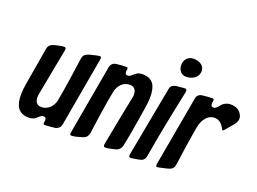

<svg xmlns="http://www.w3.org/2000/svg" viewBox="-112 -1035 1735 1295"><g transform="rotate(20 755.0 -387.0)"><path d="M171 -20C198 -20 213 -29 225 -40C232 -45 237 -51 242 -55C249 -60 255 -63 262 -63C273 -63 283 -58 283 -43C283 -40 283 -38 282 -37C282 -34 282 -32 281 -31C280 -28 280 -25 280 -22C280 -14 283 -10 290 -10C302 -10 314 -11 326 -12L362 -16C383 -19 399 -34 403 -55L491 -553C491 -554 491 -554 491 -555L492 -559C492 -567 491 -574 482 -574C479 -574 473 -573 465 -572C464 -572 462 -572 460 -571L452 -569C451 -569 449 -569 447 -568C438 -565 429 -564 418 -561C409 -558 400 -556 393 -552C378 -545 369 -535 366 -512C351 -405 337 -301 317 -196C308 -153 274 -116 227 -116C192 -116 180 -141 180 -170C180 -180 181 -189 183 -198L246 -529C246 -530 246 -530 246 -531L247 -535C247 -544 245 -551 235 -551C224 -551 214 -550 203 -547L174 -541C147 -534 127 -524 123 -495L78 -231C73 -203 70 -175 70 -146C70 -73 94 -20 171 -20Z M484 -4C493 -4 504 -6 519 -9C534 -13 546 -17 557 -20C581 -26 595 -41 599 -66C614 -171 627 -274 648 -378C656 -421 689 -462 738 -462C773 -462 786 -437 786 -408C786 -397 785 -390 782 -379C759 -262 735 -147 714 -30C714 -29 714 -29 714 -28L713 -24C713 -15 714 -7 725 -7C736 -7 747 -8 759 -11L777 -15C808 -20 831 -31 838 -65C857 -158 872 -252 887 -347C892 -377 895 -405 895 -431C895 -503 875 -558 794 -558C767 -558 753 -549 741 -538C734 -533 729 -528 724 -524C718 -518 711 -515 703 -515C683 -515 683 -527 683 -542C683 -543 683 -543 683 -544L684 -546C684 -547 684 -547 684 -548C685 -550 685 -553 685 -557C685 -564 682 -567 676 -567C652 -567 627 -565 603 -562C580 -559 566 -545 562 -522L474 -25C474 -24 474 -24 474 -23L473 -19C473 -11 474 -4 484 -4Z M1072 -642C1119 -642 1161 -667 1161 -714C1161 -754 1123 -774 1082 -774C1043 -774 1017 -745 1017 -706C1017 -671 1039 -642 1072 -642ZM908 0C919 0 929 -1 940 -4C957 -6 973 -9 988 -14C1000 -21 1008 -29 1012 -49C1040 -216 1073 -378 1108 -543C1108 -544 1108 -544 1108 -545L1109 -550C1109 -559 1107 -566 1096 -566C1085 -566 1074 -565 1064 -563C1055 -562 1046 -562 1038 -561C1029 -560 1022 -558 1016 -555C1004 -551 995 -542 992 -523L898 -21V-13C898 -4 901 0 908 0Z M1430 -386H1431C1432 -387 1432 -387 1432 -387L1434 -388C1439 -392 1442 -395 1444 -398L1490 -452C1503 -467 1510 -484 1510 -501C1510 -505 1509 -510 1508 -515C1493 -554 1464 -570 1421 -570C1396 -570 1369 -556 1355 -535L1350 -530C1348 -527 1346 -525 1343 -522L1333 -514C1330 -511 1325 -510 1320 -510C1301 -510 1300 -523 1300 -538L1302 -545C1303 -548 1303 -552 1303 -556C1303 -563 1300 -567 1294 -567C1281 -567 1268 -566 1255 -565L1217 -561C1198 -558 1184 -545 1181 -526L1091 -21V-14C1091 -7 1093 -3 1098 -3C1102 -3 1108 -4 1116 -5L1136 -10C1139 -11 1143 -12 1147 -12L1164 -16C1173 -18 1181 -21 1189 -24C1204 -31 1213 -41 1216 -62C1229 -157 1242 -249 1259 -344C1267 -389 1294 -448 1353 -448C1390 -448 1410 -420 1426 -391C1427 -390 1428 -388 1430 -386Z"/></g></svg>

Font: Bangerz
Style: Regular
Weight: 400
Designer: vernon adams
Foundry: Vernon Adams
Version: Version 2.10;December 28, 2023;FontCreator 13.0.0.2683 64-bi